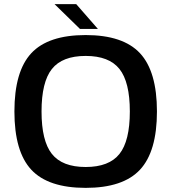

<svg xmlns="http://www.w3.org/2000/svg" viewBox="-20 -890 830 930"><path d="M395 -720.2Q576.2 -720.2 658.2 -632.1Q740.2 -543.9 740.2 -350.1Q740.2 -156.2 658.2 -68.1Q576.2 20 395 20Q213.4 20 131.6 -67.9Q49.8 -155.8 49.8 -350.1Q49.8 -544.4 131.6 -632.3Q213.4 -720.2 395 -720.2ZM558.6 -555.9Q508.3 -619.1 395 -619.1Q281.7 -619.1 231.4 -555.9Q181.2 -492.7 181.2 -350.1Q181.2 -207.5 231.4 -144.3Q281.7 -81.1 395 -81.1Q508.3 -81.1 558.6 -144.3Q608.9 -207.5 608.9 -350.1Q608.9 -492.7 558.6 -555.9ZM454.1 -750H367.2L244.1 -870.1H349.1Z"/></svg>

Font: Fivo Sans Modern Med
Style: Regular
Weight: 450
Designer: Alexander Slobzheninov
Foundry: Alexander Slobzheninov
Version: 1.0